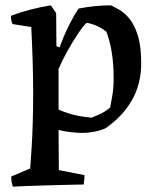

<svg xmlns="http://www.w3.org/2000/svg" viewBox="-20 -485 581 718"><path d="M28 213Q25 204 23.5 194.5Q22 185 22 175L93 145Q95 116 98 71Q101 26 102.5 -27Q104 -80 104 -132Q104 -197 102 -260.5Q100 -324 97 -384L27 -395Q20 -408 21 -426Q55 -439 93.5 -449Q132 -459 170 -465L190 -436L191 -312L203 -308Q206 -317 216 -342Q226 -367 241.5 -397.5Q257 -428 274 -453Q304 -459 334.5 -462Q365 -465 395 -465Q408 -459 427 -448Q446 -437 464.5 -414.5Q483 -392 495.5 -352Q508 -312 508 -249Q508 -169 472 -108Q436 -47 374 -5Q356 3 333 7.5Q310 12 288 12Q270 12 246.5 9.5Q223 7 199 1L200 151L296 170Q296 178 295 187.5Q294 197 293 205Q276 205 240 206Q204 207 162 208Q120 209 83 210.5Q46 212 28 213ZM323 -45Q330 -48 351 -57Q372 -66 392 -83Q392 -86 398.5 -118.5Q405 -151 405 -193Q405 -295 378 -366Q348 -391 304 -400Q291 -388 271 -358Q251 -328 231 -292Q211 -256 199 -227V-75Q204 -72 236.5 -61Q269 -50 323 -45Z"/></svg>

Font: Labrada Medium
Style: Regular
Weight: 500
Designer: Mercedes Jáuregui
Foundry: Omnibus-Type Team
Version: Version 1.000; ttfautohint (v1.8.4.7-5d5b)